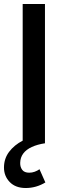

<svg xmlns="http://www.w3.org/2000/svg" viewBox="-23 -720 338 965"><path d="M91 0V-700H203V0ZM106.5 225Q55 225 25.8 194.8Q-3.5 164.5 -3 120.5Q-2.5 76.5 23 42.8Q48.5 9 91.2 -13.2Q134 -35.5 187 -43L203.5 0Q164.5 6 136.8 18.8Q109 31.5 94 51.5Q79 71.5 78.5 98.5Q78 119.5 88.8 133.8Q99.5 148 124 148Q138 148 151.2 143.2Q164.5 138.5 175.5 130.5L205 197Q183 210.5 157.8 217.8Q132.5 225 106.5 225Z"/></svg>

Font: Geologica Cursive
Style: Regular
Weight: 400
Designer: Sindre Bremnes, Frode Helland
Foundry: Monokrom Skriftforlag AS
Version: Version 1.010;gftools[0.9.28]